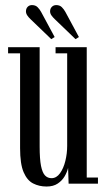

<svg xmlns="http://www.w3.org/2000/svg" viewBox="-20 -704 406 736"><path d="M158.5 11Q130 11 107 -0.8Q84 -12.5 70.5 -44Q57 -75.5 57 -136V-499.5H11V-523H132V-142.5Q132 -94.5 137.2 -68.2Q142.5 -42 152.5 -31.5Q162.5 -21 177.5 -21Q196.5 -21 210 -39.8Q223.5 -58.5 230.5 -87Q237.5 -115.5 237.5 -145V-499.5H193V-523H312.5V-23.5H355.5V0H243L241 -60.5Q237.5 -45 228 -28.5Q218.5 -12 201.5 -0.5Q184.5 11 158.5 11ZM269.5 -554 190.5 -630Q182.5 -637.5 177.2 -645Q172 -652.5 172 -660.5Q172 -671 178.8 -677.8Q185.5 -684.5 195.5 -684.5Q209 -684.5 217 -676.5Q225 -668.5 230.5 -658.5L282.5 -562ZM176.5 -554 97.5 -630Q89.5 -637.5 84.5 -645Q79.5 -652.5 79.5 -660.5Q79.5 -671 86 -677.8Q92.5 -684.5 102.5 -684.5Q116 -684.5 124 -676.5Q132 -668.5 137.5 -658.5L189.5 -562Z"/></svg>

Font: Imbue 48pt
Style: Regular
Weight: 400
Designer: Tyler Finck
Foundry: Etcetera Type Company
Version: Version 1.102